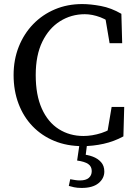

<svg xmlns="http://www.w3.org/2000/svg" viewBox="-20 -705 671 946"><path d="M386 15Q310 15 248 -10.5Q186 -36 141 -82.5Q96 -129 71.5 -193.5Q47 -258 47 -335Q47 -411 72.5 -475Q98 -539 143.5 -586Q189 -633 250.5 -659Q312 -685 385 -685Q426 -685 477 -675.5Q528 -666 578 -637L582 -492H520L495 -640L557 -626V-566Q515 -605 474.5 -620Q434 -635 398 -635Q331 -635 276 -600.5Q221 -566 188.5 -499.5Q156 -433 156 -335Q156 -237 186 -170Q216 -103 269.5 -69Q323 -35 391 -35Q434 -35 479.5 -49.5Q525 -64 567 -99V-44L505 -30L530 -178H592L588 -33Q542 -8 490.5 3.5Q439 15 386 15ZM360 86 373 -3H410L400 77L380 55Q411 57 436.5 66.5Q462 76 478 94Q494 112 494 140Q494 174 465.5 197.5Q437 221 382 221Q360 221 344.5 217.5Q329 214 319 211L326 178Q338 180 349.5 182Q361 184 374 184Q403 184 417.5 171.5Q432 159 432 138Q432 115 414.5 103Q397 91 360 86Z"/></svg>

Font: Source Serif 4 Variable
Style: Regular
Weight: 400
Designer: Frank Grießhammer
Foundry: Adobe
Version: Version 4.005;hotconv 1.1.0;makeotfexe 2.6.0